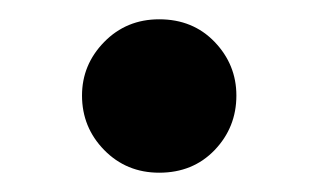

<svg xmlns="http://www.w3.org/2000/svg" viewBox="-20 -495 330 199"><path d="M145 -316Q111 -316 88 -339.5Q65 -363 65 -396Q65 -428 88 -451.5Q111 -475 145 -475Q180 -475 202.5 -451.5Q225 -428 225 -396Q225 -363 202.5 -339.5Q180 -316 145 -316Z"/></svg>

Font: TikTok Sans 24pt SemiBold
Style: Regular
Weight: 600
Version: Version 4.000